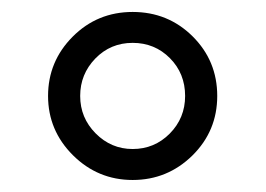

<svg xmlns="http://www.w3.org/2000/svg" viewBox="-20 -718 440 318"><path d="M339.8 -559.1Q339.8 -501 298.6 -460.4Q257.3 -419.9 199.7 -419.9Q142.1 -419.9 100.8 -460.9Q59.6 -502 59.6 -559.1Q59.6 -616.2 100.3 -657.2Q141.1 -698.2 199.7 -698.2Q258.3 -698.2 299.1 -657.7Q339.8 -617.2 339.8 -559.1ZM286.6 -559.1Q286.6 -596.2 261.5 -621.6Q236.3 -647 199.7 -647Q163.1 -647 137.9 -621.1Q112.8 -595.2 112.8 -559.1Q112.8 -522.9 138.4 -497.1Q164.1 -471.2 199.7 -471.2Q235.8 -471.2 261.2 -496.8Q286.6 -522.5 286.6 -559.1Z"/></svg>

Font: Arial
Style: Regular
Weight: 400
Designer: Steve Matteson
Foundry: Ascender Corporation
Version: Version 2.00.3